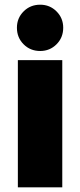

<svg xmlns="http://www.w3.org/2000/svg" viewBox="-20 -797 341 817"><path d="M151 -580Q109 -580 80.5 -608.5Q52 -637 52 -679Q52 -720 80.5 -748.5Q109 -777 151 -777Q192 -777 220.5 -748.5Q249 -720 249 -679Q249 -637 220.5 -608.5Q192 -580 151 -580ZM56 -541H245V0H56Z"/></svg>

Font: Afrihost Sans Black
Style: Regular
Weight: 900
Foundry: https://www.afrihost.com
Version: Version 1.000